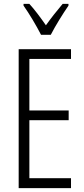

<svg xmlns="http://www.w3.org/2000/svg" viewBox="-20 -967 432 987"><path d="M191 -788H241C265 -835 303 -896 332 -938V-947H302C268 -906 246 -879 216 -837C189 -876 157 -919 131 -947H101V-938C129 -899 167 -835 191 -788ZM345 0V-51H131V-349H333V-399H131V-664H345V-714H76V0Z"/></svg>

Font: Noto Sans Gujarati UI ExtraCondensed Light
Style: Regular
Weight: 300
Width: 2
Designer: Jelle Bosma - Monotype Design Team, Universal Thirst
Foundry: Monotype Imaging Inc.
Version: Version 2.106